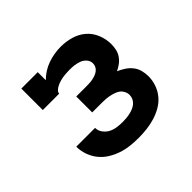

<svg xmlns="http://www.w3.org/2000/svg" viewBox="-130 -690 860 860"><g transform="rotate(-45 300.0 -260.0)"><path d="M302 8Q276 8 249.5 5Q223 2 198 -6.5Q173 -15 150.5 -29Q128 -43 111.5 -63.5Q95 -84 86 -109.5Q77 -135 77 -162H196Q196 -144 207 -129Q218 -114 233.5 -106Q249 -98 267 -95.5Q285 -93 302 -93Q314 -93 325.5 -94Q337 -95 348.5 -97.5Q360 -100 371 -104.5Q382 -109 391 -116.5Q400 -124 405 -134.5Q410 -145 410 -157Q410 -169 404.5 -180Q399 -191 390 -198Q381 -205 369.5 -209Q358 -213 346.5 -215.5Q335 -218 323.5 -219Q312 -220 300 -220H236V-321H300Q310 -321 320 -321.5Q330 -322 340 -324Q350 -326 359.5 -329.5Q369 -333 377 -339Q385 -345 389.5 -354Q394 -363 394 -373Q394 -388 384 -400Q374 -412 360 -417.5Q346 -423 331 -425Q316 -427 301 -427Q293 -427 285 -426.5Q277 -426 269.5 -425.5Q262 -425 254 -423.5Q246 -422 238.5 -420Q231 -418 223.5 -415Q216 -412 209.5 -408Q203 -404 197 -398Q191 -392 191 -384H87V-520H191V-469Q206 -484 224 -495.5Q242 -507 262 -514Q282 -521 303 -524.5Q324 -528 345 -528Q377 -528 408.5 -519Q440 -510 464 -489.5Q488 -469 500.5 -438.5Q513 -408 513 -376Q513 -359 509.5 -343Q506 -327 496.5 -313Q487 -299 473.5 -289Q460 -279 445 -272Q463 -264 479 -253.5Q495 -243 507 -228Q519 -213 524 -194Q529 -175 529 -156Q529 -130 520 -104.5Q511 -79 494 -59Q477 -39 454 -26Q431 -13 406 -5.5Q381 2 355 5Q329 8 302 8Z"/></g></svg>

Font: Iosevka Etoile
Style: Bold
Weight: 700
Designer: Belleve Invis
Foundry: Belleve Invis
Version: Version 28.1.0; ttfautohint (v1.8.4)